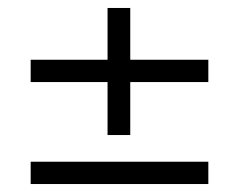

<svg xmlns="http://www.w3.org/2000/svg" viewBox="-20 -504 600 482"><path d="M57 -298V-354H250V-484H307V-354H503V-298H307V-165H250V-298ZM57 -98H503V-42H57Z"/></svg>

Font: Titillium Web Light
Style: Regular
Weight: 300
Version: Version 1.002;PS 57.000;hotconv 1.0.70;makeotf.lib2.5.55311